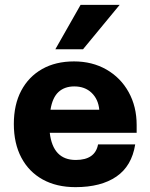

<svg xmlns="http://www.w3.org/2000/svg" viewBox="-20 -763 620 791"><path d="M473 -743 322 -560H208L312 -743ZM37 -252Q37 -332 67.5 -389.5Q98 -447 153.5 -478.5Q209 -510 285 -510Q360 -510 418.5 -476.5Q477 -443 510 -383.5Q543 -324 543 -248V-216H185Q198 -104 292 -104Q372 -104 384 -168H537Q523 -79 459.5 -35.5Q396 8 291 8Q213 8 156 -23.5Q99 -55 68 -113.5Q37 -172 37 -252ZM286 -407Q246 -407 221 -384Q196 -361 188 -311H389Q385 -354 357.5 -380.5Q330 -407 286 -407Z"/></svg>

Font: Overused Grotesk
Style: Bold
Weight: 700
Version: Version 0.003